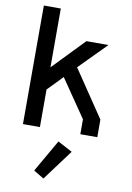

<svg xmlns="http://www.w3.org/2000/svg" viewBox="-111 -815 821 1193"><g transform="rotate(10 300.0 -218.5)"><path d="M66 -748V0H173V-237L265 -332L428 -94V0H535V-111L336 -406L504 -576H365L173 -377V-748ZM250 311 394 117 302 68 185 272Z"/></g></svg>

Font: Kode Mono SemiBold
Style: Regular
Weight: 600
Monospace: yes
Designer: Isa Ozler
Foundry: Kadena LLC
Version: Version 1.206;gftools[0.9.28]